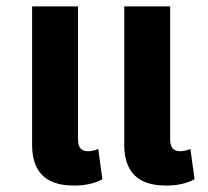

<svg xmlns="http://www.w3.org/2000/svg" viewBox="-20 -568 649 598"><path d="M211 10Q168 10 139 -3.5Q110 -17 95 -45.5Q80 -74 80 -117V-548H223V-134Q223 -115 230.5 -106Q238 -97 255 -97Q262 -97 270.5 -99Q279 -101 286 -104L299 -10Q282 0 259 5Q236 10 211 10ZM498 10Q455 10 426 -3.5Q397 -17 382 -45.5Q367 -74 367 -117V-548H510V-134Q510 -115 517.5 -106Q525 -97 542 -97Q549 -97 557.5 -99Q566 -101 573 -104L586 -10Q569 0 546 5Q523 10 498 10Z"/></svg>

Font: Noto Sans Thai SemiCondensed
Style: Bold
Weight: 700
Width: 4
Designer: Monotype Design Team
Foundry: Monotype Imaging Inc.
Version: Version 2.001